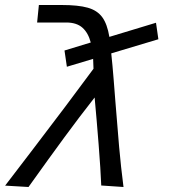

<svg xmlns="http://www.w3.org/2000/svg" viewBox="-56 -745 676 768"><path d="M307 -575Q297 -613.5 273.8 -634.2Q250.5 -655 208.5 -655H92.5L99.5 -725H190Q257 -725 295 -714.2Q333 -703.5 353 -676.2Q373 -649 381.5 -597.5L568 -654L577.5 -588L389 -531.5Q394 -486 398.8 -425Q403.5 -364 405.5 -339.5Q413.5 -236.5 420.5 -157.5Q427.5 -78.5 438 3L349 -3Q346.5 -66 338.5 -167.5Q330.5 -269 322.5 -355Q260.5 -276 201.8 -196Q143 -116 58 3L-35.5 -2.5L-22.5 -19.5Q1.5 -51 75 -147Q148.5 -243 205.5 -319Q262.5 -395 318 -470L316.5 -509.5L211.5 -478L202 -543Z"/></svg>

Font: JuliaMono Italic
Style: Regular
Weight: 400
Italic angle: -9°
Monospace: yes
Designer: cormullion
Foundry: corm
Version: Version 0.049; ttfautohint (v1.8.4)